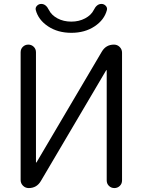

<svg xmlns="http://www.w3.org/2000/svg" viewBox="-20 -957 726 977"><path d="M126 0Q109 0 97 -12Q85 -24 85 -41V-691Q85 -708 96.5 -719Q108 -730 124 -730Q140 -730 151.5 -719Q163 -708 163 -691V-131Q163 -130 164 -130Q166 -130 166 -131L498 -694Q519 -730 560 -730Q577 -730 589 -718Q601 -706 601 -689V-39Q601 -22 589.5 -11Q578 0 562 0Q546 0 534.5 -11Q523 -22 523 -39V-599Q523 -600 522 -600Q520 -600 520 -599L188 -36Q167 0 126 0ZM457 -906Q472 -937 496 -937Q509 -937 518 -927.5Q527 -918 524 -906Q511 -856 461.5 -823Q412 -790 343 -790Q274 -790 224.5 -823Q175 -856 162 -906Q159 -918 168 -927.5Q177 -937 190 -937Q214 -937 229 -906Q242 -880 272.5 -863.5Q303 -847 343 -847Q382 -847 413 -863.5Q444 -880 457 -906Z"/></svg>

Font: Rounded Mplus 1c
Style: Regular
Weight: 400
Version: Version 1.059.20150529